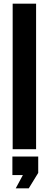

<svg xmlns="http://www.w3.org/2000/svg" viewBox="-20 -820 268 1055"><path d="M49.6 0V-800H178.3V0ZM66.4 215 105.8 141.8H48.1V40H190V130L137.9 215Z"/></svg>

Font: Big Shoulders Stencil Text SC Thin
Style: Regular
Weight: 100
Designer: Patric King
Foundry: XO Type Co
Version: Version 2.001